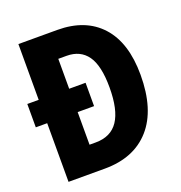

<svg xmlns="http://www.w3.org/2000/svg" viewBox="-129 -824 880 935"><g transform="rotate(-20 311.0 -357.0)"><path d="M269 -714Q415 -714 495.5 -625.5Q576 -537 576 -370Q576 -190 492 -95Q408 0 256 0H68V-304H9V-425H68V-714ZM269 -580H226V-425H311V-304H226V-135H258Q337 -135 375 -191.5Q413 -248 413 -364Q413 -477 376.5 -528.5Q340 -580 269 -580Z"/></g></svg>

Font: Noto Sans Thai Cond ExtBd
Style: Regular
Weight: 800
Width: 3
Designer: Monotype Design Team
Foundry: Monotype Imaging Inc.
Version: Version 2.002; ttfautohint (v1.8.4.7-5d5b)